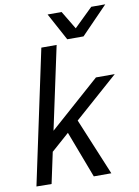

<svg xmlns="http://www.w3.org/2000/svg" viewBox="-94 -924 715 989"><g transform="rotate(-10 263.5 -430.0)"><path d="M129.5 -161.7 137.7 -255 414.7 -500H513ZM94.3 1 15.3 0 164.3 -700H244.3ZM315.3 0 209.2 -280 272.8 -323.3 407 0ZM306.7 -719.2 454 -862.5H527.3L388.3 -719.2ZM385 -719.2H303.3L225.7 -862.5H299Z"/></g></svg>

Font: Epunda Sans Light
Style: Italic
Weight: 300
Italic angle: -12.0243°
Designer: Simon Atzbach
Foundry: typofactur
Version: Version 2.204